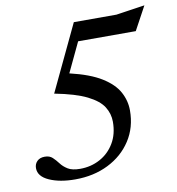

<svg xmlns="http://www.w3.org/2000/svg" viewBox="-79 -761 778 843"><g transform="rotate(-10 310.0 -339.0)"><path d="M478 -246Q478 -170 440.2 -112Q402.5 -54 337.2 -21.5Q272 11 189.5 11Q120.5 11 74 -9.8Q27.5 -30.5 27.5 -67.5Q27.5 -86 39.8 -98.2Q52 -110.5 74 -110.5Q95.5 -110.5 108.2 -98.5Q121 -86.5 132.8 -70.8Q144.5 -55 163.8 -43Q183 -31 218.5 -31Q267 -31 307.2 -52.8Q347.5 -74.5 371.5 -114.8Q395.5 -155 395.5 -210Q395.5 -245.5 376.2 -276.5Q357 -307.5 306.5 -332.8Q256 -358 163 -376L302.5 -670H492.5L620.5 -689L563.5 -584H306.5L244 -452Q333.5 -431 384.5 -399.2Q435.5 -367.5 456.8 -328.2Q478 -289 478 -246Z"/></g></svg>

Font: Newsreader Text Medium
Style: Italic
Weight: 500
Italic angle: -17°
Designer: Hugues Gentile
Foundry: Production Type
Version: Version 1.001